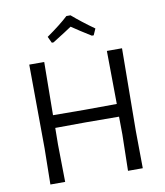

<svg xmlns="http://www.w3.org/2000/svg" viewBox="-93 -935 869 1011"><g transform="rotate(-10 342.0 -429.5)"><path d="M586 -200 588 0H509L513 -193L512 -289L334 -290L171 -289L170 -200L173 0H94L97 -193L94 -641H174L171 -357L341 -356L512 -357L509 -641H590ZM215 -768Q288 -819 331 -859H353Q405 -814 470 -768L455 -734H445Q382 -773 343 -800Q317 -782 240 -734H231Z"/></g></svg>

Font: Alegreya Sans
Style: Regular
Weight: 400
Designer: Juan Pablo del Peral
Foundry: Huerta Tipografica
Version: Version 2.008; ttfautohint (v1.6)